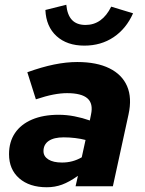

<svg xmlns="http://www.w3.org/2000/svg" viewBox="-20 -784 610 808"><path d="M177 4Q104 4 61 -33.5Q18 -71 18 -135Q18 -187 43 -224Q68 -261 115 -281Q162 -301 227 -301Q260 -301 293.5 -294.5Q327 -288 358 -277L363 -302Q373 -348 348 -370Q323 -392 262 -392Q236 -392 204.5 -386Q173 -380 131 -366L95 -480Q156 -502 207.5 -512.5Q259 -523 305 -523Q387 -523 440.5 -496.5Q494 -470 515 -421Q536 -372 521 -303L455 0H298L308 -44Q271 -18 241 -7Q211 4 177 4ZM241 -100Q264 -100 284.5 -105.5Q305 -111 324 -122L340 -195Q321 -200 297 -203Q273 -206 248 -206Q207 -206 185 -191Q163 -176 163 -148Q163 -126 183.5 -113Q204 -100 241 -100ZM335 -592Q262 -592 218 -632Q174 -672 171 -742L259 -764Q263 -721 283 -700Q303 -679 340 -679Q410 -679 448 -756L540 -728Q511 -663 458 -627.5Q405 -592 335 -592Z"/></svg>

Font: Red Hat Text VF
Style: Italic
Weight: 300
Italic angle: -12°
Designer: Pentagram, MCKL
Foundry: Pentagram, MCKL
Version: Version 1.023